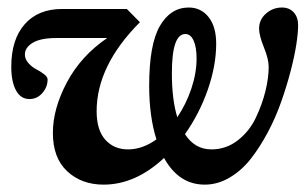

<svg xmlns="http://www.w3.org/2000/svg" viewBox="-20 -485 821 516"><path d="M258.3 11.2Q199.2 11.2 160.6 -24.7Q122.1 -60.5 122.1 -127.9Q122.1 -192.9 159.9 -263.9Q197.8 -335 268.1 -382.8H131.3Q89.4 -382.8 68.1 -370.1Q46.9 -357.4 46.9 -338.4Q46.9 -326.2 56.4 -315.4Q65.9 -304.7 77.4 -298.8Q88.9 -293 98.4 -285.6Q107.9 -278.3 107.9 -271.5Q107.9 -251 93.8 -234.9Q79.6 -218.8 59.1 -218.8Q35.6 -218.8 22.9 -242.2Q10.3 -265.6 10.3 -305.7Q10.3 -378.9 46.4 -419.9Q82.5 -460.9 147 -460.9H320.8L356 -425.3Q239.7 -308.6 239.7 -186Q239.7 -135.7 262.9 -109.6Q286.1 -83.5 324.2 -83.5Q362.8 -83.5 400.4 -110.4Q380.9 -172.4 380.9 -254.4Q380.9 -365.7 409.7 -415.3Q438.5 -464.8 487.3 -464.8Q520 -464.8 540.5 -439.2Q561 -413.6 561 -367.7Q561 -309.1 538.6 -244.4Q516.1 -179.7 477.1 -124.5Q503.4 -83.5 548.3 -83.5Q587.9 -83.5 619.1 -107.9Q650.4 -132.3 667.5 -168.5Q684.6 -204.6 693.4 -240.2Q702.1 -275.9 702.1 -305.2Q702.1 -326.2 689.2 -357.9Q676.3 -389.6 676.3 -408.2Q676.3 -432.1 694.8 -448.5Q713.4 -464.8 737.8 -464.8Q757.3 -464.8 769.3 -451.9Q781.2 -439 781.2 -417Q781.2 -397.5 776.4 -365.7Q771.5 -334 761 -293.7Q750.5 -253.4 735.8 -211.7Q721.2 -169.9 700 -129.9Q678.7 -89.8 654.1 -58.3Q629.4 -26.9 597.2 -7.8Q564.9 11.2 530.3 11.2Q460.4 11.2 420.9 -60.5Q344.2 11.2 258.3 11.2ZM441.9 -288.1Q441.9 -217.3 456.5 -169.9Q480.5 -205.6 494.4 -247.3Q508.3 -289.1 508.3 -327.6Q508.3 -358.9 500.2 -376.2Q492.2 -393.6 478 -393.6Q441.9 -393.6 441.9 -288.1Z"/></svg>

Font: Elstob 6pt
Style: Italic
Weight: 700
Italic angle: -20°
Designer: Peter S. Baker
Version: Version 1.015